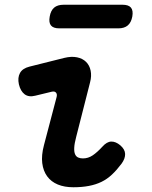

<svg xmlns="http://www.w3.org/2000/svg" viewBox="-20 -779 640 809"><path d="M128.8 -375.8Q101.1 -368.7 83.7 -381.8Q66.4 -395 59.6 -423.7Q53.5 -451.6 64.1 -471.2Q74.7 -490.9 104.3 -498.3L250.7 -535Q281 -542.4 304.6 -537.5Q328.2 -532.6 342.7 -518.2Q357.2 -503.9 361.9 -481.4Q366.6 -459 359.5 -432L301.2 -203Q293.7 -174.8 292.8 -157Q291.9 -139.1 296.3 -129.2Q300.6 -119.3 309.2 -115.4Q317.8 -111.5 329.3 -111.5Q351.7 -111.5 370.9 -124.6Q390 -137.6 411 -160.6Q430.1 -182.1 448.9 -182.5Q467.7 -182.8 486.7 -166.9Q506.7 -149.6 507.2 -130.2Q507.7 -110.7 492.3 -89.5Q472.2 -62.6 451.8 -43.5Q431.4 -24.3 407.5 -12.7Q383.5 -1.1 354.4 4.4Q325.4 10 289.1 10Q251.6 10 223.5 -1.6Q195.5 -13.2 178.8 -36Q162.2 -58.7 158 -91.6Q153.9 -124.4 165.2 -167.3L218 -368.1Q222 -381.4 216.2 -388.4Q210.5 -395.5 197.8 -392.5ZM230 -659.5Q204.7 -659.5 194.7 -671.8Q184.8 -684.1 189.5 -709.4Q193.9 -734.7 208.2 -746.9Q222.6 -759 247.9 -759H496.4Q521.7 -759 531.8 -746.9Q541.9 -734.7 537.5 -709.4Q532.8 -684.1 518.3 -671.8Q503.8 -659.5 478.5 -659.5Z"/></svg>

Font: Maple Mono
Style: Italic
Weight: 400
Italic angle: -10°
Monospace: yes
Designer: subframe7536
Version: Version 7.300